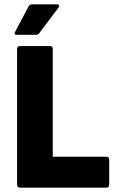

<svg xmlns="http://www.w3.org/2000/svg" viewBox="-20 -868 541 888"><path d="M73 0Q59 0 59 -14V-641Q59 -655 73 -655H213Q224 -655 224 -641V-143H472Q485 -143 485 -129V-14Q485 0 472 0ZM57 -707Q43 -707 50 -721L112 -838Q117 -848 129 -848H244Q251 -848 253 -843Q255 -838 250 -832L161 -714Q156 -707 146 -707Z"/></svg>

Font: Sofia Sans Black
Style: Regular
Weight: 900
Designer: Botio Nikoltchev, Ani Petrova
Foundry: lettersoup
Version: Version 4.100; ttfautohint (v1.8.3)